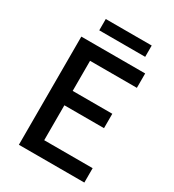

<svg xmlns="http://www.w3.org/2000/svg" viewBox="-212 -1016 1024 1133"><g transform="rotate(30 300.0 -449.5)"><path d="M97 0H543V-98H213V-336H483V-434H213V-639H532V-737H97ZM170 -822H483V-899H170Z"/></g></svg>

Font: Noto Sans HK Medium
Style: Regular
Weight: 500
Designer: Ryoko NISHIZUKA 西塚涼子 (kana, bopomofo & ideographs); Paul D. Hunt (Latin, Greek & Cyrillic); Sandoll Communications 산돌커뮤니
Foundry: Adobe
Version: Version 2.002;hotconv 1.0.116;makeotfexe 2.5.65601